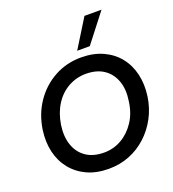

<svg xmlns="http://www.w3.org/2000/svg" viewBox="-168 -1079 1095 1217"><g transform="rotate(-20 380.0 -470.0)"><path d="M358 12Q274 12 211.5 -17Q149 -46 108 -97Q67 -148 51 -216Q35 -284 46 -363Q61 -465 114.5 -543.5Q168 -622 250 -667Q332 -712 430 -712Q513 -712 576.5 -683Q640 -654 681 -603Q722 -552 738 -483.5Q754 -415 743 -336Q732 -260 698 -196.5Q664 -133 612.5 -86Q561 -39 496.5 -13.5Q432 12 358 12ZM364 -95Q428 -95 482 -126Q536 -157 573.5 -213.5Q611 -270 621 -347Q633 -422 613 -480Q593 -538 545 -571Q497 -604 424 -604Q360 -604 305 -573.5Q250 -543 214 -486.5Q178 -430 166 -353Q155 -278 175 -219.5Q195 -161 243 -128Q291 -95 364 -95ZM423 -760 542 -952H657L508 -760Z"/></g></svg>

Font: Host Grotesk Light SemiBold
Style: Italic
Weight: 600
Italic angle: -8°
Version: Version 1.003